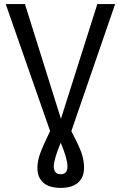

<svg xmlns="http://www.w3.org/2000/svg" viewBox="-20 -708 592 939"><path d="M543 -688 329 -67Q363 -2 377 35.5Q391 73 391 112Q391 159 362 185Q333 211 277 211Q221 211 192 185.5Q163 160 163 113Q163 79 177 41Q191 3 225 -67L8 -688H102L278 -127L456 -688ZM310 106Q310 69 277 -10Q243 72 243 106Q243 144 277 144Q310 144 310 106Z"/></svg>

Font: FiraGO Book
Style: Regular
Weight: 350
Designer: bBox Type
Foundry: bBox Type GmbH
Version: Version 1.001;PS 001.001;hotconv 1.0.88;makeotf.lib2.5.64775